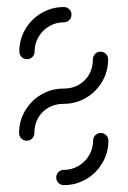

<svg xmlns="http://www.w3.org/2000/svg" viewBox="-20 -539 372 559"><path d="M273.3 -151.9Q282.6 -151.9 289.1 -145.4Q295.6 -138.9 295.6 -129.6Q295.6 -94.4 278.1 -64.6Q260.7 -34.8 230.9 -17.4Q201.1 0 165.9 0Q156.7 0 150.2 -6.5Q143.7 -13 143.7 -22.2Q143.7 -31.5 150.2 -38Q156.7 -44.4 165.9 -44.4Q188.9 -44.4 208.5 -55.9Q228.1 -67.4 239.6 -87Q251.1 -106.7 251.1 -129.6Q251.1 -138.9 257.6 -145.4Q264.1 -151.9 273.3 -151.9ZM272.6 -388.5Q281.9 -388.5 288.3 -382Q294.8 -375.6 294.8 -366.3Q294.8 -331.1 277.4 -301.3Q260 -271.5 230.2 -254.1Q200.4 -236.7 165.2 -236.7Q140.4 -236.7 121.1 -225.7Q101.9 -214.8 90.9 -195.6Q80 -176.3 80 -151.5Q80 -142.2 73.5 -135.7Q67 -129.3 57.8 -129.3Q48.5 -129.3 42 -135.7Q35.6 -142.2 35.6 -151.5Q35.6 -186.7 53 -216.5Q70.4 -246.3 100.2 -263.7Q130 -281.1 165.2 -281.1Q190 -281.1 209.3 -292Q228.5 -303 239.4 -322.2Q250.4 -341.5 250.4 -366.3Q250.4 -375.6 256.9 -382Q263.3 -388.5 272.6 -388.5ZM58.5 -366.7Q49.3 -366.7 42.8 -373.1Q36.3 -379.6 36.3 -388.9Q36.3 -424.1 53.7 -453.9Q71.1 -483.7 100.9 -501.1Q130.7 -518.5 165.9 -518.5Q175.2 -518.5 181.7 -512Q188.1 -505.6 188.1 -496.3Q188.1 -487 181.7 -480.6Q175.2 -474.1 165.9 -474.1Q143 -474.1 123.3 -462.6Q103.7 -451.1 92.2 -431.5Q80.7 -411.9 80.7 -388.9Q80.7 -379.6 74.3 -373.1Q67.8 -366.7 58.5 -366.7Z"/></svg>

Font: 26F Galaxy Hebrew
Style: Regular
Weight: 400
Designer: C₂₉H₂₅N₃O₅
Version: Version 1.000